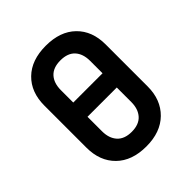

<svg xmlns="http://www.w3.org/2000/svg" viewBox="-206 -871 1011 1011"><g transform="rotate(-45 300.0 -365.0)"><path d="M300 10Q193 10 132.5 -49.5Q72 -109 72 -209V-522Q72 -622 132.5 -681Q193 -740 300 -740Q407 -740 467.5 -681Q528 -622 528 -522V-209Q528 -110 467 -50Q406 10 300 10ZM191 -426H409V-518Q409 -571 381.5 -601Q354 -631 300 -631Q246 -631 218.5 -601Q191 -571 191 -518ZM300 -99Q354 -99 381.5 -129.5Q409 -160 409 -212V-320H191V-212Q191 -160 218.5 -129.5Q246 -99 300 -99Z"/></g></svg>

Font: Pitagon Sans Mono
Style: Bold
Weight: 700
Monospace: yes
Designer: Travis Tran
Foundry: Pitagon
Version: Version 1.001; ttfautohint (v1.8.4.7-5d5b);gftools[0.9.26]